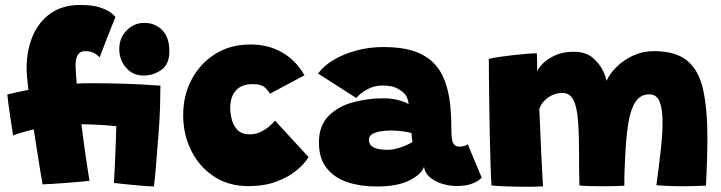

<svg xmlns="http://www.w3.org/2000/svg" viewBox="-20 -722 2820 751"><path d="M146.5 -1Q143.5 -17.5 138 -50.8Q132.5 -84 125.8 -127Q119 -170 112 -216Q84 -209.5 62.2 -202.8Q40.5 -196 31.5 -192Q30 -199.5 27 -219.5Q24 -239.5 20.2 -264.5Q16.5 -289.5 13.2 -313.5Q10 -337.5 8.5 -352.5Q26.5 -357 47.2 -361.5Q68 -366 91 -370.5Q88 -398 86 -419.5Q84 -441 84 -453Q84 -524 107.5 -580.2Q131 -636.5 177.8 -669.5Q224.5 -702.5 293 -702.5Q343.5 -702.5 373 -692.2Q402.5 -682 416 -670.5Q429.5 -659 431.5 -655Q428 -647 418.8 -624Q409.5 -601 399 -573.8Q388.5 -546.5 380 -524.5Q371.5 -502.5 369.5 -497Q367 -502 352.5 -512Q338 -522 313 -522Q293 -522 284.2 -507Q275.5 -492 275.5 -469Q275.5 -456 276.8 -437Q278 -418 280 -395Q307 -396.5 332 -396.5Q412.5 -396.5 475.2 -394.2Q538 -392 607.5 -387Q607.5 -355 606 -303.5Q604.5 -252 599.5 -191Q594.5 -128 590 -72Q585.5 -16 582 7.5Q572 7.5 549.8 5.8Q527.5 4 501.5 1.5Q475.5 -1 454.2 -3.2Q433 -5.5 425.5 -6.5Q426.5 -20 428.2 -54.5Q430 -89 431.8 -134.8Q433.5 -180.5 435 -228.5Q405.5 -231.5 372 -233.5Q338.5 -235.5 298.5 -236Q304.5 -186 311 -140.2Q317.5 -94.5 322.8 -60.8Q328 -27 330 -14.5Q317 -13 290.8 -10.8Q264.5 -8.5 234.8 -6.2Q205 -4 180.5 -2.5Q156 -1 146.5 -1ZM541.5 -426.5Q499.5 -426.5 473 -457.2Q446.5 -488 446.5 -530Q446.5 -574.5 475.8 -603.5Q505 -632.5 544 -632.5Q586.5 -632.5 614.5 -604.2Q642.5 -576 642.5 -521Q642.5 -471 611.2 -448.8Q580 -426.5 541.5 -426.5Z M1187 -107.5Q1170 -80 1138 -54Q1106 -28 1059.2 -11Q1012.5 6 951.5 6Q874 6 816.8 -31.8Q759.5 -69.5 728 -132.8Q696.5 -196 696.5 -271.5Q696.5 -349 729.8 -411.5Q763 -474 822 -511Q881 -548 959 -548Q1029.5 -548 1083.5 -517Q1137.5 -486 1171 -427.5L1036 -355.5Q1033.5 -361.5 1018.8 -377.2Q1004 -393 969.5 -393Q925.5 -393 903 -368.5Q880.5 -344 880.5 -299Q880.5 -279 886.5 -255Q892.5 -231 909 -213.8Q925.5 -196.5 956.5 -196.5Q982 -196.5 1003.2 -207.8Q1024.5 -219 1038.2 -232Q1052 -245 1055.5 -250.5Z M1452 7.5Q1390.5 7.5 1339.5 -9.2Q1288.5 -26 1258 -64Q1227.5 -102 1227.5 -165Q1227.5 -229.5 1264 -267.2Q1300.5 -305 1358.5 -321.2Q1416.5 -337.5 1480.5 -337.5Q1511.5 -337.5 1538.8 -330.2Q1566 -323 1578 -314.5Q1578 -325 1573 -338Q1568 -351 1559 -359Q1546.5 -370.5 1528 -379Q1509.5 -387.5 1475.5 -387.5Q1443 -387.5 1415.5 -372Q1388 -356.5 1373.5 -338.5L1224 -434.5Q1247 -465.5 1286.8 -488.8Q1326.5 -512 1376.2 -525Q1426 -538 1479.5 -538Q1571 -538 1625.8 -511.2Q1680.5 -484.5 1708 -432Q1732 -386 1740.5 -316.5Q1743 -293.5 1744.2 -268.2Q1745.5 -243 1745.5 -215.5Q1745.5 -174 1753.2 -161.2Q1761 -148.5 1774.5 -148.5Q1800 -148.5 1809.5 -158L1864 -27.5Q1856.5 -17 1832 -5.8Q1807.5 5.5 1766 5.5Q1736.5 5.5 1708.2 -3.5Q1680 -12.5 1660.8 -29.2Q1641.5 -46 1638.5 -69.5Q1628.5 -40 1581.2 -16.2Q1534 7.5 1452 7.5ZM1495.5 -136Q1513.5 -136 1533.8 -141.5Q1554 -147 1570.5 -154.5Q1587 -162 1593.5 -167.5Q1592 -173 1590.8 -184.2Q1589.5 -195.5 1589.5 -201Q1580.5 -205 1556.8 -208.2Q1533 -211.5 1511 -211.5Q1490.5 -211.5 1470.2 -208.5Q1450 -205.5 1436.5 -197.8Q1423 -190 1423 -175Q1423 -136 1495.5 -136Z M1902.5 3.5Q1900.5 -26 1898.8 -77.2Q1897 -128.5 1895.8 -189.2Q1894.5 -250 1893.8 -309.8Q1893 -369.5 1892.5 -418Q1892 -466.5 1892 -491.5Q1907 -495.5 1932 -499.2Q1957 -503 1985.5 -506.2Q2014 -509.5 2039.2 -511.5Q2064.5 -513.5 2080 -513.5Q2081 -496.5 2081 -474.8Q2081 -453 2081 -442.5Q2084.5 -454 2102 -472.2Q2119.5 -490.5 2150.2 -505Q2181 -519.5 2223.5 -519.5Q2271 -519.5 2298.5 -496Q2326 -472.5 2340.5 -441.5Q2344.5 -433 2347.5 -423.8Q2350.5 -414.5 2352.5 -406Q2365.5 -434.5 2392.5 -461Q2419.5 -487.5 2456.8 -504.8Q2494 -522 2537.5 -522Q2623 -522 2668.2 -484.5Q2713.5 -447 2730.2 -371.5Q2747 -296 2747 -181.5Q2747 -140.5 2745.5 -94.2Q2744 -48 2741.5 4Q2719 5 2694.8 5.8Q2670.5 6.5 2647 6.5Q2622 6.5 2597.2 5.5Q2572.5 4.5 2547.5 2.5Q2557.5 -72 2564.5 -134.5Q2571.5 -197 2571.5 -243Q2571.5 -296 2560 -324.5Q2548.5 -353 2520 -353Q2485 -353 2465.8 -323.8Q2446.5 -294.5 2438 -242.5Q2429.5 -190.5 2426 -122Q2424.5 -93 2423.2 -61.2Q2422 -29.5 2422 4.5Q2410.5 5 2388.2 5.8Q2366 6.5 2341 6.5Q2311.5 6.5 2284.8 5.8Q2258 5 2246.5 3.5Q2245.5 -30.5 2245.2 -59.8Q2245 -89 2245 -121Q2245 -196.5 2241 -249.5Q2237 -302.5 2223.2 -330.5Q2209.5 -358.5 2179 -358.5Q2150.5 -358.5 2125.2 -341.5Q2100 -324.5 2089.5 -296.5Q2092.5 -217 2095.8 -150Q2099 -83 2101.2 -41Q2103.5 1 2104 7Q2098 7.5 2076.8 8Q2055.5 8.5 2039.5 8.5Q1999.5 8.5 1959.8 7Q1920 5.5 1902.5 3.5Z"/></svg>

Font: Grandstander Black
Style: Regular
Weight: 900
Designer: Tyler Finck
Foundry: Etcetera Type Co
Version: Version 1.200; ttfautohint (v1.8.3)